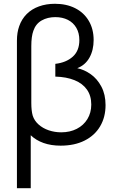

<svg xmlns="http://www.w3.org/2000/svg" viewBox="-20 -755 608 1015"><path d="M69.5 -540Q69.5 -583 81.5 -616.5Q94.5 -654 121.2 -680.8Q148 -707.5 186.2 -721.2Q224.5 -735 270.5 -735Q331 -735 377.2 -711.8Q423.5 -688.5 449.2 -645Q475 -601.5 475 -543.5Q475 -490 453 -450.5Q431 -411 388.5 -394.5Q425 -387 459.5 -362.8Q494 -338.5 516 -297Q538 -255.5 538 -199.5Q538 -136 509.5 -87.5Q481 -39 427.5 -12Q374 15 300.5 15Q250 15 210 0.8Q170 -13.5 142.5 -40V240H69.5ZM303.5 -55.5Q350 -55.5 386 -74Q422 -92.5 442.2 -125.8Q462.5 -159 462.5 -202.5Q462.5 -249 439.5 -281.5Q416.5 -314 373.8 -331.2Q331 -348.5 272.5 -350V-417.5Q329.5 -424 364.5 -455.2Q399.5 -486.5 399.5 -543Q399.5 -580.5 383.5 -608Q367.5 -635.5 338.8 -650Q310 -664.5 272.5 -664.5Q231.5 -664.5 200.2 -646.8Q169 -629 156.5 -592.5Q145.5 -562.5 145.5 -511.5V-211Q145.5 -169.5 153 -143.5Q161.5 -117 183.8 -97Q206 -77 237.5 -66.2Q269 -55.5 303.5 -55.5Z"/></svg>

Font: Vela Sans
Style: Regular
Weight: 400
Designer: Principal design: Mikhail Sharanda - project Manrope.
Design modification: Ravid Balaliev
Foundry: Mikhail Sharanda
Version: Version 1.001